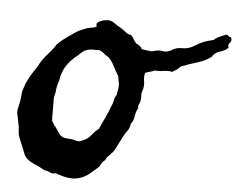

<svg xmlns="http://www.w3.org/2000/svg" viewBox="-58 -385 591 452"><g transform="rotate(-5 238.0 -158.5)"><path d="M485.4 -282.2Q490.2 -281.7 491.7 -278.3Q493.2 -275.4 497.1 -275.4Q499 -266.1 493.2 -262.5Q487.3 -258.8 489.3 -251Q480.5 -245.1 467.8 -243.7Q454.6 -242.2 448.2 -233.4Q431.2 -225.1 412.6 -223.1Q403.3 -222.2 393.3 -220.5Q383.3 -218.8 373 -216.8Q362.3 -209.5 359.9 -209Q356.4 -208.5 352.5 -206.1Q342.3 -210 332 -210Q321.8 -210 310.5 -212.9Q305.2 -210.9 299.3 -210.9Q293.5 -210.9 288.1 -209Q284.2 -200.2 284.2 -191.4Q284.2 -182.1 281.2 -173.8L275.4 -162.1L273.9 -152.8Q272.9 -147 271.5 -143.6Q269.5 -140.6 267.1 -136.7Q264.6 -132.8 264.6 -127.9Q257.8 -119.1 254.9 -109.9Q252 -99.1 244.1 -92.8Q241.2 -82.5 234.9 -77.1Q228.5 -71.3 222.7 -63.5Q211.9 -48.8 203.6 -38.1Q195.3 -27.3 181.6 -19.5Q176.8 -11.7 169.9 -8.8Q165 -3.9 162.1 1L142.6 12.7Q130.9 20 120.1 22.5Q103.5 26.4 87.9 21.5Q72.3 16.6 58.6 7.8Q49.3 8.8 44.4 4.4Q39.6 0.5 31.2 -2Q20.5 -11.7 7.8 -19.5Q-5.4 -27.8 -10.7 -41L-15.1 -62.5Q-17.1 -72.3 -19.5 -82Q-21.5 -90.3 -20 -100.6Q-18.6 -109.4 -19.5 -120.1Q-19.5 -125.5 -19.5 -130.1Q-19.5 -134.8 -20 -138.2Q-20.5 -145.5 -15.6 -156.2Q-12.7 -162.6 -10.7 -168Q-8.8 -173.3 -7.8 -177.2Q-6.8 -181.2 -5.9 -184.8Q-4.9 -188.5 -3.9 -191.4Q-2.4 -193.8 -1 -196.5Q0.5 -199.2 2 -202.1Q3.4 -205.1 5.1 -207.8Q6.8 -210.4 8.8 -212.9Q14.6 -221.7 22.5 -230.5Q30.3 -239.3 38.1 -247.1Q43.5 -254.4 48.8 -259.8Q57.6 -268.6 65.4 -274.4Q73.2 -280.3 83 -290Q85 -293 87.9 -294.9L93.8 -298.8Q103.5 -304.7 111.8 -308.6Q120.1 -312.5 130.9 -317.4Q140.1 -321.8 146 -322.8Q149.9 -323.7 154.1 -324.5Q158.2 -325.2 163.1 -326.2H174.8Q180.2 -326.2 184.6 -328.1Q181.6 -335.9 191.4 -338.9Q201.2 -341.8 206.1 -340.8Q215.8 -340.8 221.7 -336.4Q227.5 -332 232.4 -326.2Q242.2 -319.3 253.9 -305.7Q256.3 -303.2 258.8 -302.7Q261.2 -302.2 263.7 -299.8Q267.6 -293.9 269 -289.1Q270.5 -283.2 275.4 -278.3Q278.3 -276.4 281.2 -273.4Q284.2 -270.5 285.2 -265.6Q295.4 -261.7 303.7 -259.8Q308.1 -257.8 314 -258.8Q319.3 -259.8 326.2 -258.8Q330.6 -258.3 335 -256.3Q338.9 -254.9 343.8 -254.9Q351.1 -255.4 359.9 -258.8Q368.2 -261.7 378.9 -259.8Q393.6 -256.3 409.7 -262.7Q425.8 -269.5 442.4 -271.5Q447.3 -271.5 449.2 -272Q451.2 -272.5 456.1 -272.5Q460.9 -276.4 468.8 -278.3Q476.6 -280.3 485.4 -282.2ZM206.1 -252.9Q196.3 -261.7 194.8 -264.2Q192.9 -267.1 191.4 -267.6Q187 -272 181.6 -272.5Q178.7 -272.9 176 -273.4Q173.3 -273.9 170.9 -274.4Q155.3 -277.3 145 -271Q140.1 -267.6 135 -264.6Q129.9 -261.7 125 -258.8Q109.4 -249 97.7 -234.4Q94.7 -229.5 91.3 -223.6Q87.9 -217.8 85.9 -210.9Q82 -203.1 79.1 -196.8Q76.2 -190.4 74.2 -181.6Q69.3 -172.4 68.4 -165.5Q67.9 -162.1 67.4 -159.4Q66.9 -156.7 66.4 -154.3Q65.9 -149.4 64.9 -144.3Q64 -139.2 63 -133.8Q60.5 -121.6 60.5 -115.2Q61.5 -112.3 63.5 -107.4Q65.4 -102.5 67.4 -100.6Q69.3 -95.7 71.8 -89.8Q74.2 -84 76.2 -81.1Q81.5 -74.2 88.9 -72.3Q92.8 -71.3 97.2 -70.1Q101.6 -68.8 106.4 -67.4Q117.2 -61.5 121.1 -62.5Q126 -63.5 127 -63.5Q140.1 -65.9 149.4 -74.2Q157.7 -82 168.9 -87.9Q172.9 -93.8 177 -100.1Q181.2 -106.4 186 -112.8Q190.9 -119.6 195.1 -126.2Q199.2 -132.8 203.1 -139.6Q205.6 -142.6 208 -148.4Q209 -150.9 210 -153.1Q210.9 -155.3 211.9 -157.2Q218.8 -165.5 218.3 -166Q217.8 -166.5 218.8 -168.9Q225.1 -183.6 224.6 -191.4Q224.1 -199.2 224.6 -207Q222.2 -212.4 220.2 -218.3Q218.3 -224.1 216.3 -230.5Q212.4 -243.7 206.1 -252.9Z"/></g></svg>

Font: Taprom
Style: Regular
Weight: 400
Designer: Danh Hong
Version: Version 8.002; ttfautohint (v1.8.3)